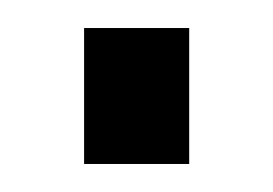

<svg xmlns="http://www.w3.org/2000/svg" viewBox="-20 -423 195 137"><path d="M115 -403V-306H40V-403Z"/></svg>

Font: Bebas Neue Regular
Style: Regular
Weight: 400
Designer: Ryoichi Tsunekawa & LGV (GE)
Foundry: Free Software Foundation, Inc.
Version: Version 1.003 August 13, 2016